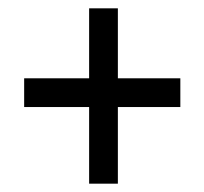

<svg xmlns="http://www.w3.org/2000/svg" viewBox="-20 -545 490 461"><path d="M194 -104V-288H38V-357H194V-525H263V-357H413V-288H263V-104Z"/></svg>

Font: Inconsolata SemiCondensed Medium
Style: Regular
Weight: 500
Width: 4
Monospace: yes
Designer: Raph Levien, Cyreal, Brenton Simpson
Foundry: Raph Levien, Cyreal, Google
Version: Version 3.001; ttfautohint (v1.8.2.53-6de2)